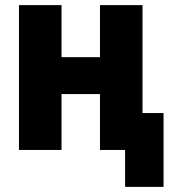

<svg xmlns="http://www.w3.org/2000/svg" viewBox="-20 -564 661 749"><path d="M536 -544V-123H618V165H468V21H370V-197H220V21H54V-544H220V-341H370V-544Z"/></svg>

Font: Repo
Style: ExtraBold
Weight: 800
Designer: Stefan Peev
Foundry: Context Ltd
Version: Version 001.000